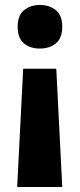

<svg xmlns="http://www.w3.org/2000/svg" viewBox="-20 -573 320 771"><path d="M230 -466Q230 -420 204.5 -399Q179 -378 140 -378Q101 -378 76 -399Q51 -420 51 -466Q51 -511 76.5 -532Q102 -553 140 -553Q179 -553 204.5 -532Q230 -511 230 -466ZM73 -297H206L230 178H49Z"/></svg>

Font: Noto Sans Telugu SemiCondensed ExtraBold
Style: Regular
Weight: 800
Width: 4
Designer: Jelle Bosma - Monotype Design Team
Foundry: Monotype Imaging Inc.
Version: Version 2.005; ttfautohint (v1.8.4.7-5d5b)